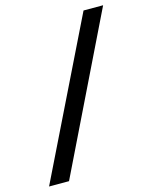

<svg xmlns="http://www.w3.org/2000/svg" viewBox="-125 -781 802 1013"><g transform="rotate(-15 276.0 -275.0)"><path d="M431 -700H538L124 150H15Z"/></g></svg>

Font: Renner* Medium
Style: Medium
Weight: 500
Version: Version 003.000 ; ttfautohint (v0.97) -l 8 -r 50 -G 200 -x 1